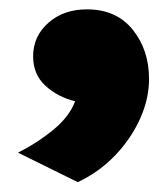

<svg xmlns="http://www.w3.org/2000/svg" viewBox="-20 -206 339 400"><path d="M142 173.5 17.5 112Q57.5 92 91 64.5Q124.5 37 136.5 5Q100 -4 74.5 -27.5Q49 -51 49 -88.5Q49 -130.5 80.8 -158.5Q112.5 -186.5 161 -186.5Q222.5 -186.5 256.5 -144.2Q290.5 -102 290.5 -41.5Q290.5 0 271.8 41.5Q253 83 219.8 117.8Q186.5 152.5 142 173.5Z"/></svg>

Font: Karla ExtraBold
Style: Regular
Weight: 800
Designer: Jonathan Pinhorn
Version: Version 2.001